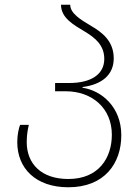

<svg xmlns="http://www.w3.org/2000/svg" viewBox="-20 -782 591 812"><path d="M269 10C423 10 493 -92 493 -210C493 -329 410 -399 329 -411V-414C410 -424 461 -465 461 -535C461 -607 414 -644 366 -672C321 -699 277 -725 277 -762H238C238 -706 291 -677 341 -647C382 -622 421 -591 421 -533C421 -468 366 -431 273 -431H213V-396H258C369 -396 453 -325 453 -212C453 -115 398 -25 269 -25C154 -25 93 -90 93 -181C93 -216 99 -241 102 -254H65C60 -241 53 -214 53 -181C53 -71 130 10 269 10Z"/></svg>

Font: Noto Sans Georgian ExtraLight
Style: Regular
Weight: 200
Designer: Monotype Design Team, Akaki Razmadze
Foundry: Google LLC
Version: Version 2.005